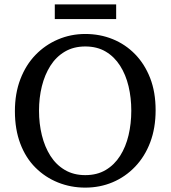

<svg xmlns="http://www.w3.org/2000/svg" viewBox="-20 -841 778 876"><path d="M369 15Q303 15 244.5 -8.5Q186 -32 141.5 -76.5Q97 -121 72.5 -186Q48 -251 48 -334Q48 -415 73 -480Q98 -545 142 -590.5Q186 -636 244.5 -661Q303 -686 369 -686Q436 -686 494 -662.5Q552 -639 596 -594Q640 -549 665 -485Q690 -421 690 -338Q690 -257 665.5 -192Q641 -127 596.5 -80.5Q552 -34 494 -9.5Q436 15 369 15ZM369 -42Q423 -42 462.5 -65.5Q502 -89 528 -130Q554 -171 566.5 -224Q579 -277 579 -336Q579 -395 566.5 -447.5Q554 -500 528 -541Q502 -582 462.5 -605.5Q423 -629 369 -629Q316 -629 276 -605.5Q236 -582 210 -541Q184 -500 171 -447.5Q158 -395 158 -336Q158 -277 171 -224Q184 -171 210 -130Q236 -89 276 -65.5Q316 -42 369 -42ZM230 -754V-821H510V-754Z"/></svg>

Font: Source Serif 4
Style: Regular
Weight: 400
Designer: Frank Grießhammer
Foundry: Adobe Systems Incorporated
Version: Version 4.004;hotconv 1.0.116;makeotfexe 2.5.65601